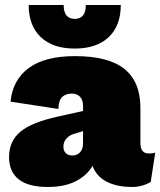

<svg xmlns="http://www.w3.org/2000/svg" viewBox="-20 -733 637 763"><path d="M597 -127 579 -10Q545 10 505 10Q444 10 403 -11.5Q362 -33 348 -74Q325 -35 280.5 -12.5Q236 10 170 10Q92 10 54 -20.5Q16 -51 16 -109Q16 -172 61 -209.5Q106 -247 211 -270L310 -292V-312Q310 -335 298.5 -348Q287 -361 265 -361Q241 -361 227 -347.5Q213 -334 212 -300L22 -329Q30 -415 94 -462.5Q158 -510 278 -510Q411 -510 474.5 -459Q538 -408 538 -304V-164Q538 -123 572 -123Q589 -123 597 -127ZM310 -164V-212L277 -202Q256 -196 244 -182.5Q232 -169 232 -150Q232 -133 242 -124Q252 -115 267 -115Q286 -115 298 -127.5Q310 -140 310 -164ZM277 -540Q190 -540 142 -585.5Q94 -631 94 -713H233Q233 -658 277 -658Q321 -658 321 -713H460Q460 -631 412 -585.5Q364 -540 277 -540Z"/></svg>

Font: Work Sans Black
Style: Regular
Weight: 900
Designer: Wei Huang
Foundry: Wei Huang
Version: Version 1.500